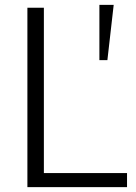

<svg xmlns="http://www.w3.org/2000/svg" viewBox="-20 -772 562 792"><path d="M390 -752H449L423 -524H390ZM93 -740H161V-58H504V0H93Z"/></svg>

Font: Encode Sans Normal
Style: Light
Weight: 300
Designer: Pablo Impallari, Andres Torresi
Foundry: Pablo Impallari, Andres Torresi
Version: Version 1.000; ttfautohint (v1.00) -l 8 -r 50 -G 200 -x 14 -